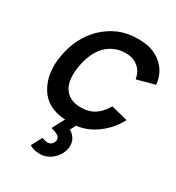

<svg xmlns="http://www.w3.org/2000/svg" viewBox="-195 -698 982 1069"><g transform="rotate(30 296.0 -163.5)"><path d="M441.5 -181 548 -154Q529 -116.5 499.5 -84Q470 -51.5 435.5 -29Q380 7 320 13.5L301 50Q329 63.5 342.5 95Q350.5 116.5 347 144Q340 179 317.5 205Q300 226 275.2 238.5Q250.5 251 225 251Q216.5 251 211.5 250Q183.5 249.5 156 233.5L192.5 165.5Q200.5 169 209 171Q217.5 173 226 174Q248 174 258.5 159.5Q265 152 267.5 141.5V131.5Q264.5 116.5 251.5 108.8Q238.5 101 208.5 92.5L250 14.5Q133.5 8.5 82.5 -76Q31.5 -161 53 -281Q74.5 -404.5 154 -485.5Q202.5 -532.5 256.8 -555.2Q311 -578 378 -578Q400 -578 418.5 -576Q437 -574 453.5 -569.8Q470 -565.5 485.2 -558.5Q500.5 -551.5 515.5 -541.5Q549 -518.5 568.8 -484.5Q588.5 -450.5 592.5 -406.5L479 -376Q469 -425 438.5 -449Q408 -475 358.5 -475Q321 -475 288.2 -461Q255.5 -447 230 -420Q184 -369.5 168.5 -281Q153 -194.5 181 -143.5Q197 -115 225 -101.2Q253 -87.5 290.5 -87.5Q344.5 -87.5 381 -112.5Q417 -137.5 441.5 -181Z"/></g></svg>

Font: Russisch Sans SemiBold
Style: Italic
Weight: 600
Width: 4
Italic angle: -10°
Designer: Michael Sharanda (font) & Cristiano Sobral (main changes)
Foundry: Michael Sharanda
Version: Version 2.00;September 8, 2020;FontCreator 13.0.0.2681 64-bi